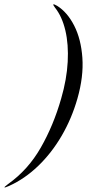

<svg xmlns="http://www.w3.org/2000/svg" viewBox="-93 -741 420 874"><path d="M259.5 -292.5Q233.5 -201.5 187.8 -123Q142 -44.5 81 14.2Q20 73 -52 105.5Q-71.5 114 -72.5 112Q-73 111 -70.2 108.2Q-67.5 105.5 -56.5 97Q34.5 32.5 92.5 -68.8Q150.5 -170 185.5 -292.5Q211 -380 215.2 -459.5Q219.5 -539 204.5 -602.5Q189.5 -666 157.5 -706Q151.5 -714.5 150.2 -717.2Q149 -720 150 -721Q152.5 -723 167 -714.5Q213.5 -685.5 244.8 -624.2Q276 -563 282 -477.8Q288 -392.5 259.5 -292.5Z"/></svg>

Font: Fraunces 144pt S000
Style: Italic
Weight: 400
Italic angle: -16°
Version: Version 1.000; ttfautohint (v1.8.3)